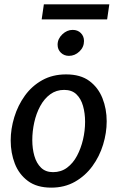

<svg xmlns="http://www.w3.org/2000/svg" viewBox="-20 -847 538 880"><path d="M215 13Q149 13 108 -17.5Q67 -48 48 -97Q29 -146 29 -203Q29 -256 45.5 -310Q62 -364 94 -408.5Q126 -453 173.5 -479.5Q221 -506 283 -506Q349 -506 389.5 -476Q430 -446 449.5 -397Q469 -348 469 -291Q469 -238 452.5 -184Q436 -130 403.5 -85.5Q371 -41 323.5 -14Q276 13 215 13ZM223 -58Q260 -58 287.5 -78.5Q315 -99 333 -133Q351 -167 360.5 -207.5Q370 -248 370 -289Q370 -328 360.5 -361.5Q351 -395 330 -415Q309 -435 274 -435Q238 -435 210.5 -415Q183 -395 164.5 -361Q146 -327 137 -286Q128 -245 128 -205Q128 -166 137.5 -132.5Q147 -99 168 -78.5Q189 -58 223 -58ZM181 -827H481L471 -758H171ZM365 -659Q365 -631 344 -611Q323 -591 296 -591Q274 -591 259 -605.5Q244 -620 244 -642Q244 -669 265.5 -689.5Q287 -710 313 -710Q336 -710 350.5 -695.5Q365 -681 365 -659Z"/></svg>

Font: Rosario SemiBold
Style: Italic
Weight: 600
Italic angle: -8.05°
Designer: Hector Gatti
Foundry: Omnibus Type
Version: Version 1.101; ttfautohint (v1.8.1.43-b0c9)